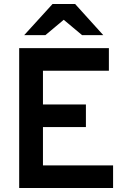

<svg xmlns="http://www.w3.org/2000/svg" viewBox="-20 -941 656 961"><path d="M76 0V-700H525V-587H195V-418H410V-305H195V-113H546V0ZM101 -765 243 -921H356L497 -765H391L299 -842L207 -765Z"/></svg>

Font: Overpass Mono Light
Style: Regular
Weight: 300
Monospace: yes
Designer: Delve Withrington, Dave Bailey
Foundry: Delve Fonts LLC
Version: Version 4.000